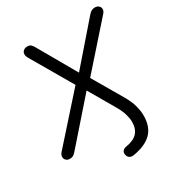

<svg xmlns="http://www.w3.org/2000/svg" viewBox="-206 -846 1080 1163"><g transform="rotate(-30 334.0 -265.0)"><path d="M387.7 180.9Q371.6 183.3 360.2 176.5Q348.8 169.7 344.9 153.7Q341.5 137.3 349.6 126.8Q357.6 116.3 373.8 113.5Q430.7 104.1 455.7 76.2Q480.8 48.4 480.8 -0.3Q480.8 -22.5 472.2 -52.9Q463.6 -83.3 441.9 -120.7L326.4 -319.4H352.9L88.6 -18.2Q77.1 -4.7 67.4 1.1Q57.7 6.9 43.1 6.9Q27.6 6.9 17.7 -2.3Q7.7 -11.5 7.5 -25.8Q7.2 -40.1 19.4 -54.3L307 -376.5V-345.3L128.1 -652.2Q119.4 -668.3 120.5 -681.6Q121.7 -695 132.1 -703.4Q142.6 -711.9 158.6 -711.9Q174.1 -711.9 182.9 -704.9Q191.6 -697.8 200.8 -680.9L359 -404.4H339.6L585 -686.8Q596.6 -700.3 607 -706.1Q617.5 -711.9 631.5 -711.9Q647 -711.9 657.2 -703.2Q667.4 -694.5 668.1 -680.9Q668.9 -667.3 656.2 -652.6L380.3 -341.2V-379L514.7 -149Q540.2 -106 550.5 -66.9Q560.7 -27.8 560.7 1.7Q560.7 81.1 517.5 124.1Q474.3 167.1 387.7 180.9Z"/></g></svg>

Font: Nunito Variable Extra Light
Style: Italic
Weight: 200
Italic angle: -9°
Designer: Vernon Adams
Foundry: Vernon Adams
Version: Version 3.602